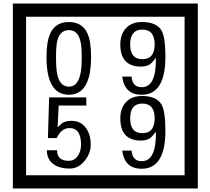

<svg xmlns="http://www.w3.org/2000/svg" viewBox="-20 -980 1195 1090"><path d="M1103 90H53V-960H1103ZM1028 15V-885H128V15ZM497 -656Q497 -442 371 -442Q244 -442 244 -656Q244 -744 265 -789Q294 -855 371 -855Q448 -855 477 -789Q497 -745 497 -656ZM444 -656Q444 -723 435 -752Q420 -809 371 -809Q322 -809 306 -752Q298 -723 298 -656Q298 -587 306 -553Q322 -488 371 -488Q419 -488 435 -554Q444 -587 444 -656ZM919 -658Q919 -442 784 -442Q687 -442 674 -545H727Q731 -485 785 -485Q868 -485 865 -652Q844 -625 834 -617Q814 -602 780 -602Q663 -602 663 -728Q663 -786 695.5 -820.5Q728 -855 786 -855Q870 -855 898 -805Q919 -766 919 -658ZM858 -728Q858 -812 788 -812Q719 -812 719 -728Q719 -644 788 -644Q858 -644 858 -728ZM495 -160Q496 -111 460.5 -67Q425 -23 376 -23Q321 -23 286 -46Q246 -74 246 -127H304Q304 -67 370 -67Q404 -67 423 -97Q440 -124 440 -159Q440 -253 375 -253Q328 -253 302 -196H252L259 -427H470V-381H313L307 -257Q320 -269 333 -281Q352 -294 387 -294Q439 -294 469 -252Q495 -215 495 -160ZM919 -238Q919 -22 784 -22Q687 -22 674 -125H727Q731 -65 785 -65Q868 -65 865 -232Q844 -205 834 -197Q814 -182 780 -182Q663 -182 663 -308Q663 -366 695.5 -400.5Q728 -435 786 -435Q870 -435 898 -385Q919 -346 919 -238ZM858 -308Q858 -392 788 -392Q719 -392 719 -308Q719 -224 788 -224Q858 -224 858 -308Z"/></svg>

Font: Unicode BMP Fallback SIL
Style: Regular
Weight: 400
Foundry: NRSI, SIL International
Version: Version 5.1 Based on Unicode 5.1